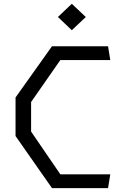

<svg xmlns="http://www.w3.org/2000/svg" viewBox="-20 -968 660 988"><path d="M247.5 0H536L547.5 -71H290.5L140 -291V-443L290.5 -659H547.5L536 -730H247.5L60 -466.5V-268ZM278 -880.5 349.5 -812.5 421.5 -880.5 349.5 -948.5Z"/></svg>

Font: Monaspace Krypton Light
Style: Regular
Weight: 300
Designer: Riley Cran & the Lettermatic Team
Foundry: Lettermatic
Version: Version 1.101 (Monaspace Krypton)